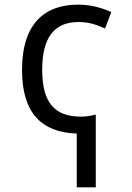

<svg xmlns="http://www.w3.org/2000/svg" viewBox="-20 -567 570 828"><path d="M311 9V241H393V-73C374 -68 354 -64 329 -64C215 -64 162 -125 162 -266C162 -407 215 -472 319 -472C363 -472 395 -461 433 -444L460 -515C420 -533 371 -547 317 -547C174 -547 75 -467 75 -265C75 -79 160 4 311 9Z"/></svg>

Font: Noto Sans Mono Condensed
Style: Regular
Weight: 400
Width: 3
Designer: Monotype Design Team
Foundry: Monotype Imaging Inc.
Version: Version 2.014